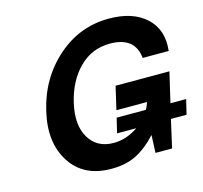

<svg xmlns="http://www.w3.org/2000/svg" viewBox="-109 -862 1065 1006"><g transform="rotate(-15 423.5 -359.0)"><path d="M536 -613Q437 -613 368 -543.5Q299 -474 273 -361Q247 -248 289 -177Q331 -105 422 -105Q491 -105 555 -149H451L470 -229H629Q640 -250 645 -267H479L508 -392H800L762 -229H847L828 -149H743L709 2H619L623 -94Q569 -35 512 -6Q455 23 376 23Q226 23 156 -85Q84 -195 123 -359Q162 -527 285 -635Q406 -741 564 -741Q694 -741 765.5 -675Q837 -609 824 -496H683Q671 -613 536 -613Z"/></g></svg>

Font: Miedinger
Style: Bold-Italic
Weight: 700
Italic angle: -13°
Version: Version 001.000